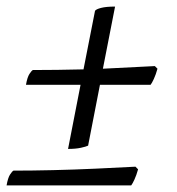

<svg xmlns="http://www.w3.org/2000/svg" viewBox="-29 -510 538 584"><path d="M178 -57 216 -252H50Q54 -275 60.5 -285Q67 -295 71 -297Q106 -297 145 -297.5Q184 -298 225 -299L260 -477Q263 -482 278.5 -486Q294 -490 321 -490L284 -301Q370 -305 442 -309L450 -301Q445 -283 439 -270Q433 -257 429 -252H275L239 -67Q233 -64 217 -60.5Q201 -57 178 -57ZM-9 54Q-5 31 1.5 21Q8 11 12 9Q67 9 132 7.5Q197 6 262 3Q327 0 383 -3L391 5Q386 23 380 36Q374 49 370 54Z"/></svg>

Font: Texturina Light
Style: Italic
Weight: 300
Italic angle: -11°
Designer: Guillermo Torres Carreño
Foundry: Omnibus-Type
Version: Version 1.002; ttfautohint (v1.8.3)